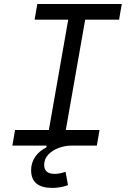

<svg xmlns="http://www.w3.org/2000/svg" viewBox="-20 -713 626 940"><path d="M235.8 207Q132.3 207 132.3 120.1Q132.3 84 152.3 54.7Q172.4 25.4 207.5 8.3V0H40.5L53.7 -76.7H219.2L314 -616.7H149.4L162.6 -693.4H576.2L563 -616.7H397L302.2 -76.7H467.3L454.1 0H328.1Q297.9 0 267.3 11.2Q236.8 22.5 216.6 43.7Q196.3 64.9 196.3 94.2Q196.3 138.2 247.1 138.2Q273.9 138.2 300.8 127.9L313 193.4Q276.4 207 235.8 207Z"/></svg>

Font: CaskaydiaCove NFP SemiLight
Style: Italic
Weight: 350
Italic angle: -10°
Designer: Aaron Bell
Foundry: Saja Typeworks
Version: Version 2111.001; VTT 6.35;Nerd Fonts 3.1.1